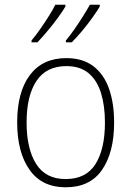

<svg xmlns="http://www.w3.org/2000/svg" viewBox="-20 -786 559 816"><path d="M465 -265Q465 -139 414 -64.5Q363 10 259 10Q158 10 105.5 -64.5Q53 -139 53 -266Q53 -395 107 -467Q161 -539 262 -539Q332 -539 377 -504.5Q422 -470 443.5 -408.5Q465 -347 465 -265ZM93 -266Q93 -154 133.5 -89.5Q174 -25 259 -25Q346 -25 386 -89Q426 -153 426 -265Q426 -336 409.5 -390Q393 -444 357 -474.5Q321 -505 262 -505Q177 -505 135 -442Q93 -379 93 -266ZM404 -758Q392 -738 372 -710Q352 -682 328.5 -654Q305 -626 285 -606H260V-614Q277 -634 296.5 -662Q316 -690 333.5 -718Q351 -746 362 -766H404ZM258 -758Q246 -738 226 -710.5Q206 -683 182.5 -655Q159 -627 139 -606H114V-614Q131 -634 150.5 -662Q170 -690 187.5 -717.5Q205 -745 215 -766H258Z"/></svg>

Font: Noto Sans Sinhala SemiCondensed ExtraLight
Style: Regular
Weight: 200
Width: 4
Designer: Jelle Bosma - Monotype Design Team
Foundry: Monotype Imaging Inc.
Version: Version 2.006; ttfautohint (v1.8.4.7-5d5b)